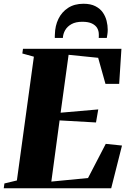

<svg xmlns="http://www.w3.org/2000/svg" viewBox="-40 -1003 679 1023"><path d="M-20 0 -16.5 -25.5 50 -41.5 140.5 -701 79 -718 82.5 -743H607L595 -556H522L483 -695L325.5 -711L283 -402.5L483.5 -420L471.5 -350.5L277.5 -361.5L233.5 -35.5L429 -54.5L523.5 -236.5L610 -227.5L552.5 0ZM405 -983Q443 -983 468.2 -970Q493.5 -957 507.8 -936.5Q522 -916 528 -891.8Q534 -867.5 534 -844.5Q534 -831.5 532.2 -820.5Q530.5 -809.5 529 -801H486Q486.5 -804.5 486.5 -809Q486.5 -813.5 486.5 -819Q486.5 -838.5 477.8 -853.5Q469 -868.5 449.8 -877.8Q430.5 -887 398.5 -887Q363.5 -887 341 -874.5Q318.5 -862 307.2 -842.2Q296 -822.5 295 -801H252Q252 -806.5 252 -811Q252 -815.5 252.5 -821Q253.5 -865.5 271.2 -902.2Q289 -939 322.8 -961Q356.5 -983 405 -983Z"/></svg>

Font: Merriweather 120pt Black
Style: Italic
Weight: 900
Italic angle: -7.8°
Version: Version 2.101